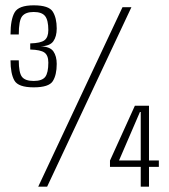

<svg xmlns="http://www.w3.org/2000/svg" viewBox="-20 -701 635 721"><path d="M106.5 -373Q163.5 -373 178.2 -396.2Q193 -419.5 193 -461Q193 -490 180.5 -508Q168 -526 132.5 -527Q167.5 -528 180.2 -546Q193 -564 193 -594Q193 -633.5 178.2 -657.2Q163.5 -681 106.5 -681Q50 -681 34.8 -654.2Q19.5 -627.5 19.5 -571.5H50.5Q50.5 -624 63.2 -640Q76 -656 106.5 -656Q137 -656 149.2 -640.8Q161.5 -625.5 161.5 -588Q161.5 -561 147.2 -550Q133 -539 93.5 -538V-515Q132.5 -514 147 -503.5Q161.5 -493 161.5 -466Q161.5 -427.5 149.8 -412.2Q138 -397 106.5 -397Q74.5 -397 62.5 -412.5Q50.5 -428 50.5 -474.5H19.5Q19.5 -424.5 34 -398.8Q48.5 -373 106.5 -373ZM123.5 0H157L473.5 -674H440ZM508.5 0H539.5V-74.5H576.5V-98.5H539.5V-304H486.5L393 -98V-74.5H508.5ZM427 -98.5 505.5 -280.5H508.5V-98.5Z"/></svg>

Font: Anybody Condensed Light
Style: Regular
Weight: 300
Width: 3
Designer: Tyler Finck
Foundry: Etcetera Type Company
Version: Version 1.113;gftools[0.9.25]